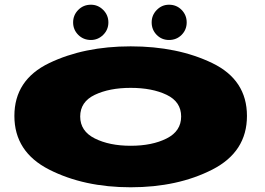

<svg xmlns="http://www.w3.org/2000/svg" viewBox="-20 -790 1122 814"><path d="M534 4Q733 4 880 -71Q1027 -146 1027 -298.5Q1027 -451.5 880 -522.5Q733 -593.5 534 -593.5Q336 -593.5 188.5 -522.5Q41 -451.5 41 -298.5Q41 -146 188.5 -71Q336 4 534 4ZM534 -172Q444 -172 382 -203Q320 -234 320 -296Q320 -358.5 382 -388Q444 -417.5 534 -417.5Q625 -417.5 686.5 -388Q748 -358.5 748 -296Q748 -234 686.5 -203Q625 -172 534 -172ZM365.5 -620.5Q395.5 -620.5 417.5 -642.2Q439.5 -664 439.5 -695Q439.5 -726 417.5 -748Q395.5 -770 365.5 -770Q333.5 -770 311.8 -748Q290 -726 290 -695Q290 -664 311.8 -642.2Q333.5 -620.5 365.5 -620.5ZM696.5 -620.5Q728.5 -620.5 750 -642.2Q771.5 -664 771.5 -695Q771.5 -726 750 -748Q728.5 -770 696.5 -770Q666.5 -770 644.8 -748Q623 -726 623 -695Q623 -664 644.2 -642.2Q665.5 -620.5 696.5 -620.5Z"/></svg>

Font: Anybody ExtraExpanded Black
Style: Regular
Weight: 900
Width: 8
Version: Version 1.113;gftools[0.9.25]